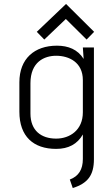

<svg xmlns="http://www.w3.org/2000/svg" viewBox="-20 -741 529 971"><path d="M418 -541 456 -580 314 -721 166 -580 204 -541 313 -645ZM348 210C424 186 455 145 455 64V-501H399L403 -443C373 -491 325 -510 268 -510C154 -510 78 -444 78 -325V-176C78 -51 149 12 264 12C326 12 371 -12 399 -61V63C399 116 378 150 333 167ZM399 -173C399 -83 333 -40 264 -40C189 -40 134 -80 134 -167V-320C134 -428 204 -459 264 -459C329 -459 399 -426 399 -336Z"/></svg>

Font: Advent Pro
Style: Regular
Weight: 400
Designer: Andreas Kalpakidis
Foundry: Andreas Kalpakidis
Version: Version 2.002 2008